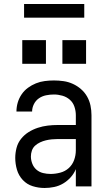

<svg xmlns="http://www.w3.org/2000/svg" viewBox="-20 -929 540 957"><path d="M202 8Q172 8 143 -1Q114 -10 93.5 -32Q73 -54 64.5 -83Q56 -112 56 -142Q56 -167 62.5 -192Q69 -217 85 -237Q101 -257 122.5 -270.5Q144 -284 168.5 -292Q193 -300 218 -303Q243 -306 269 -306H358V-355Q358 -376 351 -397Q344 -418 328 -432Q312 -446 291 -452Q270 -458 249 -458Q229 -458 209.5 -454Q190 -450 174 -439Q158 -428 149 -410Q140 -392 140 -373H62Q62 -396 68.5 -418Q75 -440 88 -459Q101 -478 119.5 -491.5Q138 -505 159 -513.5Q180 -522 203 -525Q226 -528 249 -528Q273 -528 297 -524.5Q321 -521 343 -511Q365 -501 383.5 -485Q402 -469 414 -448Q426 -427 431 -403Q436 -379 436 -355V0H358V-86Q349 -64 332.5 -45.5Q316 -27 295 -14.5Q274 -2 250 3Q226 8 202 8ZM232 -62Q256 -62 280.5 -68.5Q305 -75 323 -91.5Q341 -108 349.5 -131.5Q358 -155 358 -180V-236H269Q254 -236 238.5 -234.5Q223 -233 208.5 -229.5Q194 -226 180 -219.5Q166 -213 155 -203Q144 -193 139 -178.5Q134 -164 134 -149Q134 -131 141 -113Q148 -95 162 -83Q176 -71 194.5 -66.5Q213 -62 232 -62ZM291 -611V-729H409V-611ZM91 -611V-729H209V-611ZM100 -841V-909H400V-841Z"/></svg>

Font: Iosevka Fuck
Style: Regular
Weight: 400
Monospace: yes
Designer: Belleve Invis
Foundry: Belleve Invis
Version: Version 28.0.7; ttfautohint (v1.8.3)